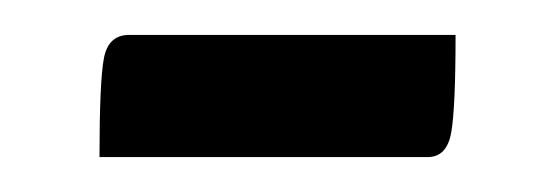

<svg xmlns="http://www.w3.org/2000/svg" viewBox="-20 -337 318 110"><path d="M54 -317H241Q241 -275 238.5 -261Q236 -247 225 -247H37Q37 -290 39.5 -303.5Q42 -317 54 -317Z"/></svg>

Font: Yanone Kaffeesatz
Style: Regular
Weight: 400
Designer: Yanone (Cyrillic: Daniel Pouzeot & Huerta Tipografica)
Foundry: Yanone
Version: Version 1.100;PS 001.100;hotconv 1.0.70;makeotf.lib2.5.58329